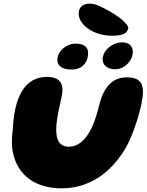

<svg xmlns="http://www.w3.org/2000/svg" viewBox="-20 -1005 798 1045"><path d="M604.5 -811C646.5 -813 673.5 -821 678.5 -855C675.5 -865.5 663 -880 650.5 -891.5C618.5 -922 572 -946.5 549 -958.5C519.5 -974.5 490.5 -988 456.5 -984.5C423 -980 407.5 -960.5 408.5 -925.5C411 -897 430 -871 457 -851C495.5 -821.5 556 -807 604.5 -811ZM607 -628C658 -628 703 -675 703 -723.5C703 -751.5 684 -774.5 646 -774.5C592 -774.5 538.5 -731 538.5 -681.5C538.5 -650 566 -628 607 -628ZM369.5 -626.5C425.5 -626.5 459.5 -663 459.5 -717C459.5 -756 427 -767.5 390.5 -767.5C341.5 -767.5 292 -726 292 -678.5C292 -649 316 -626.5 369.5 -626.5ZM315 20C466.5 20 583.5 -64 663.5 -198.5C707.5 -273.5 758 -435 758 -504.5C758 -557 734.5 -584 671.5 -584C597.5 -584 546.5 -540.5 519.5 -431C506.5 -378.5 490 -323.5 464 -282C436.5 -237 401 -206.5 355 -206.5C303 -206.5 286 -244.5 286 -299.5C286 -377.5 320 -474.5 320 -514.5C320 -564 291 -586.5 236 -586.5C112 -586.5 58 -473 50 -305C45.5 -269 43.5 -235.5 45.5 -205C60.5 -67 156 20 315 20Z"/></svg>

Font: Gluten
Style: Bold Italic
Weight: 700
Italic angle: -13°
Designer: Tyler Finck
Foundry: Etcetera Type Company
Version: Version 0.920